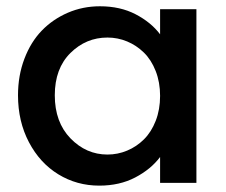

<svg xmlns="http://www.w3.org/2000/svg" viewBox="-20 -580 718 609"><path d="M37.1 -277.8Q37.1 -340.3 57.4 -393.6Q77.6 -446.8 112.5 -482.9Q147.5 -519 195.1 -539.6Q242.7 -560.1 296.9 -560.1Q361.3 -560.1 410.2 -534.7Q459 -509.3 487.8 -471.2V-550.8H603V0H487.8V-82Q458.5 -43 408.9 -17.1Q359.4 8.8 294.9 8.8Q223.6 8.8 165 -27.1Q106.4 -63 71.8 -128.9Q37.1 -194.8 37.1 -277.8ZM487.8 -275.9Q487.8 -318.8 473.9 -354.5Q460 -390.1 436.5 -413.1Q413.1 -436 383.3 -448.5Q353.5 -460.9 320.8 -460.9Q252.9 -460.9 203.4 -411.9Q153.8 -362.8 153.8 -277.8Q153.8 -192.4 203.6 -141.1Q253.4 -89.8 320.8 -89.8Q353.5 -89.8 383.3 -102.3Q413.1 -114.7 436.5 -137.9Q460 -161.1 473.9 -196.8Q487.8 -232.4 487.8 -275.9Z"/></svg>

Font: SVN-Poppins Medium
Style: Regular
Weight: 500
Designer: Ninad Kale (Devanagari), Jonny Pinhorn (Latin)
Foundry: Indian Type Foundry
Version: Version 3.002 2017